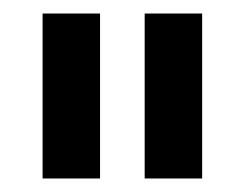

<svg xmlns="http://www.w3.org/2000/svg" viewBox="-20 -701 362 284"><path d="M194 -437V-681H279V-437ZM43 -437V-681H128V-437Z"/></svg>

Font: Hind Medium
Style: Regular
Weight: 500
Designer: Manushi Parikh, Satya Rajpurohit
Foundry: Indian Type Foundry
Version: Version 1.201;PS 1.0;hotconv 1.0.78;makeotf.lib2.5.61930; tt